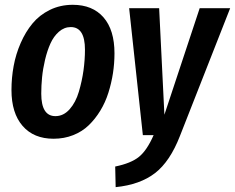

<svg xmlns="http://www.w3.org/2000/svg" viewBox="-20 -563 979 800"><path d="M203.1 15.1Q120.6 15.1 74.2 -38.3Q27.8 -91.8 27.8 -188Q27.8 -238.8 36.9 -288.1Q45.9 -337.4 66.2 -383.8Q86.4 -430.2 115.5 -465.3Q144.5 -500.5 187.7 -521.7Q231 -543 283.2 -543Q365.7 -543 411.4 -490.5Q457 -438 457 -340.8Q457 -299.3 450.7 -258.1Q444.3 -216.8 431.6 -176.5Q418.9 -136.2 397.9 -101.8Q377 -67.4 349.6 -41Q322.3 -14.6 284.7 0.2Q247.1 15.1 203.1 15.1ZM939 -528.8 730 2.9Q688.5 109.9 626 158.2Q563.5 206.5 461.9 216.8L460 130.9Q526.4 117.2 559.3 90.3Q592.3 63.5 620.1 0H575.2L518.1 -528.8H643.1L665 -85L812 -528.8ZM210.9 -79.1Q244.6 -79.1 270 -107.7Q295.4 -136.2 308.6 -180.9Q321.8 -225.6 327.9 -269.8Q334 -314 334 -356Q334 -450.2 274.9 -450.2Q247.6 -450.2 225.6 -430.9Q203.6 -411.6 190.2 -381.8Q176.8 -352.1 167.7 -314Q158.7 -275.9 155.3 -240.7Q151.9 -205.6 151.9 -172.9Q151.9 -79.1 210.9 -79.1Z"/></svg>

Font: Fira Sans Compressed Medium
Style: Italic
Weight: 500
Width: 3
Italic angle: -8°
Designer: Carrois Corporate & Edenspiekermann AG
Foundry: Carrois Corporate GbR & Edenspiekermann AG
Version: Version 4.203;PS 004.203;hotconv 1.0.88;makeotf.lib2.5.64775